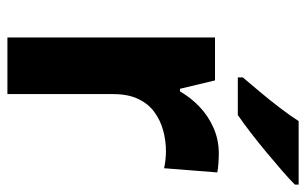

<svg xmlns="http://www.w3.org/2000/svg" viewBox="-170 -636 806 505"><g transform="rotate(90 232.5 -383.0)"><path d="M383 -556Q394 -556 409 -555Q424 -554 433 -552L422 -412Q415 -414 401.5 -415.5Q388 -417 378 -417Q349 -417 322 -409.5Q295 -402 273.5 -386Q252 -370 239.5 -343.5Q227 -317 227 -278V0H78V-546H191L213 -454H220Q236 -482 260 -505Q284 -528 315.5 -542Q347 -556 383 -556ZM465 -756Q451 -742 428 -722Q405 -702 378.5 -680Q352 -658 326.5 -638.5Q301 -619 282 -606H183V-619Q199 -638 220.5 -663.5Q242 -689 263 -716.5Q284 -744 298 -766H465Z"/></g></svg>

Font: Noto Sans Devanagari
Style: Regular
Weight: 400
Designer: Jelle Bosma - Monotype Design Team
Foundry: Monotype Imaging Inc.
Version: Version 2.003